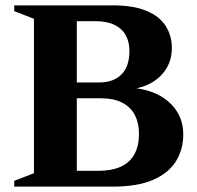

<svg xmlns="http://www.w3.org/2000/svg" viewBox="-20 -695 735 715"><path d="M187.5 -616 200 -675H399.5Q478 -675 526.5 -654.2Q575 -633.5 597.5 -597.5Q620 -561.5 620 -516.5Q620 -453 576 -410.5Q532 -368 457 -361.5L460 -369Q554 -363.5 608.2 -315.8Q662.5 -268 662.5 -194.5Q662.5 -138.5 635.2 -94.5Q608 -50.5 550 -25.2Q492 0 399 0H200.5L188 -59H349.5Q395.5 -59 428.8 -73.8Q462 -88.5 479.8 -119.2Q497.5 -150 497.5 -198Q497.5 -236.5 482.5 -266Q467.5 -295.5 436 -312.2Q404.5 -329 354.5 -329H187.5V-388H350.5Q402 -388 432 -417.5Q462 -447 462 -506Q462 -538.5 448.5 -563.2Q435 -588 407.2 -602Q379.5 -616 337 -616ZM33 0V-21.5L106.5 -50V-625L33 -653.5V-675H266V0Z"/></svg>

Font: Newsreader 24pt
Style: Bold
Weight: 700
Designer: Hugues Gentile
Foundry: Production Type
Version: Version 1.003